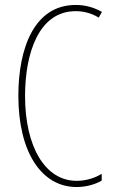

<svg xmlns="http://www.w3.org/2000/svg" viewBox="-20 -744 455 774"><path d="M285 -699C312 -699 346 -693 378 -673L391 -696C357 -715 323 -724 285 -724C117 -724 54 -548 54 -358C54 -131 147 10 289 10C327 10 365 -1 390 -16V-43C370 -31 334 -15 289 -15C161 -15 81 -154 81 -357C81 -529 136 -699 285 -699Z"/></svg>

Font: Noto Sans Devanagari ExtraCondensed Thin
Style: Regular
Weight: 100
Width: 2
Designer: Jelle Bosma - Monotype Design Team
Foundry: Monotype Imaging Inc.
Version: Version 2.004